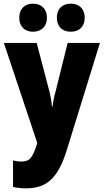

<svg xmlns="http://www.w3.org/2000/svg" viewBox="-20 -787 567 1047"><path d="M85 -690C85 -641 116 -614 160 -614C205 -614 236 -642 236 -690C236 -739 205 -767 160 -767C116 -767 85 -740 85 -690ZM290 -690C290 -642 320 -614 366 -614C412 -614 442 -642 442 -690C442 -739 412 -767 366 -767C321 -767 290 -740 290 -690ZM1 -553 183 -8 181 0C158 72 143 94 96 94C80 94 64 91 51 88V232C71 237 94 240 123 240C237 240 297 181 343 35L525 -553H349L283 -288C274 -256 269 -230 267 -207H263C262 -229 256 -262 249 -290L180 -553Z"/></svg>

Font: Noto Sans Devanagari Condensed Black
Style: Regular
Weight: 900
Width: 3
Designer: Jelle Bosma - Monotype Design Team
Foundry: Monotype Imaging Inc.
Version: Version 2.004